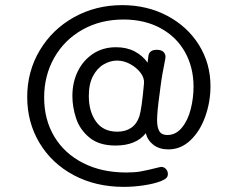

<svg xmlns="http://www.w3.org/2000/svg" viewBox="-20 -624 926 748"><path d="M800 -288Q800 -228 780 -171Q760 -114 722.5 -78Q685 -42 636 -42Q601 -42 578 -59.5Q555 -77 548 -105Q510 -57 430 -57Q366 -57 328.5 -88Q291 -119 276.5 -163Q262 -207 262 -250Q262 -303 283 -346Q304 -389 342.5 -414.5Q381 -440 432 -440Q473 -440 504 -424Q535 -408 555 -380L558 -405Q561 -430 591 -430Q610 -430 618.5 -420Q627 -410 624 -395Q611 -332 605 -284L602 -260Q592 -189 592 -156Q592 -127 601 -112.5Q610 -98 632 -98Q665 -98 688.5 -126.5Q712 -155 723 -198.5Q734 -242 734 -286Q734 -362 700.5 -421.5Q667 -481 605 -514.5Q543 -548 461 -548Q372 -548 301.5 -508.5Q231 -469 191.5 -399.5Q152 -330 152 -244Q152 -158 191.5 -92Q231 -26 303.5 11Q376 48 472 48Q504 48 527.5 44Q551 40 603 27Q615 24 624.5 32.5Q634 41 634 54Q634 64 627.5 70Q621 76 606 82Q580 92 540.5 98Q501 104 462 104Q353 104 267.5 58.5Q182 13 134 -67Q86 -147 86 -246Q86 -346 135 -428Q184 -510 268.5 -557Q353 -604 456 -604Q553 -604 631.5 -562.5Q710 -521 755 -449Q800 -377 800 -288ZM436 -388Q410 -388 384.5 -373.5Q359 -359 342.5 -328Q326 -297 326 -250Q326 -190 354 -150.5Q382 -111 437 -111Q469 -111 491 -126Q513 -141 523 -171Q532 -199 541 -299Q543 -320 527.5 -340.5Q512 -361 487 -374.5Q462 -388 436 -388Z"/></svg>

Font: Mali
Style: Regular
Weight: 400
Version: Version 1.000; ttfautohint (v1.6)